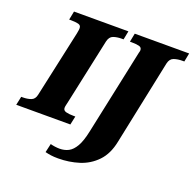

<svg xmlns="http://www.w3.org/2000/svg" viewBox="-185 -876 1283 1277"><g transform="rotate(20 457.0 -237.0)"><path d="M-25 0 -12 -61H1Q31 -61 56.5 -70Q82 -79 89 -112L192 -585Q196 -603 196.5 -611.5Q197 -620 197 -623Q197 -643 177 -648Q157 -653 125 -653H112L124 -714H509L497 -653H484Q451 -653 425.5 -644Q400 -635 392 -600L294 -143Q290 -124 287 -112Q284 -100 284 -91Q284 -72 305.5 -66.5Q327 -61 358 -61H371L358 0ZM358 240Q328 240 307 237Q286 234 266 229L280 167Q294 171 312 173.5Q330 176 345 176Q380 176 408 161.5Q436 147 458 109Q480 71 495 -1L623 -604Q627 -616 627 -623Q627 -643 607 -648Q587 -653 555 -653H542L554 -714H939L927 -653H914Q881 -653 854.5 -644Q828 -635 820 -600L695 -1Q677 90 626 143Q575 196 505 218Q435 240 358 240Z"/></g></svg>

Font: Noto Serif Black
Style: Italic
Weight: 900
Italic angle: -12°
Designer: Monotype Design Team
Foundry: Monotype Imaging Inc.
Version: Version 2.013